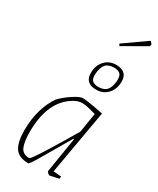

<svg xmlns="http://www.w3.org/2000/svg" viewBox="-229 -973 863 1050"><g transform="rotate(30 202.5 -448.5)"><path d="M289 -22 339 -18 337 -3Q330 -2 322.5 0Q315 2 308 3Q284 9 279 9Q276 9 268.5 1.5Q261 -6 262 -8L298 -230H293Q286 -216 278 -204Q221 -106 187 -48.5Q153 9 147 9Q85 9 61.5 -27.5Q38 -64 38 -136Q38 -208 55.5 -267Q73 -326 102 -367Q130 -397 170 -423Q210 -449 228 -449Q258 -449 360 -428ZM307 -283 327 -406Q302 -413 279.5 -418.5Q257 -424 241 -424Q214 -424 190 -410Q68 -341 68 -143Q68 -84 81.5 -51Q95 -18 137 -18Q145 -18 200 -106Q255 -194 307 -283ZM196 -590Q196 -638 224 -668Q252 -698 295 -698Q366 -698 366 -633Q366 -585 338 -555Q310 -525 267 -525Q196 -525 196 -590ZM314 -556Q329 -568 335.5 -589.5Q342 -611 342 -633Q342 -659 329 -669Q316 -679 292 -679Q267 -679 248 -667Q233 -655 226.5 -633.5Q220 -612 220 -590Q220 -564 233 -554Q246 -544 270 -544Q295 -544 314 -556ZM251 -807 392 -906 405 -892 403 -878 258 -795Z"/></g></svg>

Font: Grenze Thin
Style: Italic
Weight: 250
Italic angle: -10°
Designer: Renata Polastri
Foundry: Omnibus-Type
Version: Version 1.002; ttfautohint (v1.8)